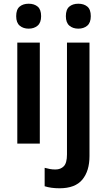

<svg xmlns="http://www.w3.org/2000/svg" viewBox="-20 -772 574 1032"><path d="M134 -752Q164 -752 182.5 -736.5Q201 -721 201 -685Q201 -650 182 -634Q163 -618 134 -618Q105 -618 86 -634Q67 -650 67 -685Q67 -721 85.5 -736.5Q104 -752 134 -752ZM194 -543V0H73V-543ZM334 -685Q334 -721 352.5 -736.5Q371 -752 401 -752Q431 -752 449.5 -736.5Q468 -721 468 -685Q468 -650 449 -634Q430 -618 401 -618Q372 -618 353 -634Q334 -650 334 -685ZM300 240Q254 240 220 229V130Q235 134 248.5 136.5Q262 139 278 139Q306 139 323 121.5Q340 104 340 58V-543H461V67Q461 147 422.5 193.5Q384 240 300 240Z"/></svg>

Font: Noto Sans SemiCondensed SemiBold
Style: Regular
Weight: 600
Width: 4
Designer: Monotype Design Team
Foundry: Monotype Imaging Inc.
Version: Version 2.013; ttfautohint (v1.8.4.7-5d5b)